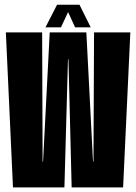

<svg xmlns="http://www.w3.org/2000/svg" viewBox="-20 -816 594 836"><path d="M36.5 0 5.5 -675H163.5L165.5 -112.5H167.5L196.5 -675H356L385 -112.5H387L389.5 -675H547.5L516 0H292L278 -558H276L260.5 0ZM178 -697 228.5 -795.5H326L375 -697H307L276.5 -763.5L245.5 -697Z"/></svg>

Font: Anybody UltraCondensed ExtraBold
Style: Regular
Weight: 800
Width: 1
Designer: Tyler Finck
Foundry: Etcetera Type Company
Version: Version 1.010; ttfautohint (v1.8.3) -l 8 -r 50 -G 200 -x 14 